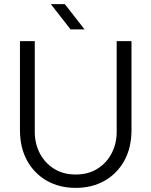

<svg xmlns="http://www.w3.org/2000/svg" viewBox="-20 -900 736 933"><path d="M348 13Q269 13 208 -21.5Q147 -56 112 -119Q77 -182 77 -269V-700H149V-259Q149 -202 173.5 -155Q198 -108 242.5 -80Q287 -52 348 -52Q409 -52 453.5 -80Q498 -108 522.5 -155Q547 -202 547 -259V-700H619V-269Q619 -182 584 -119Q549 -56 488 -21.5Q427 13 348 13ZM323 -757 227 -880H295L391 -757Z"/></svg>

Font: MuseoModerno Light
Style: Regular
Weight: 300
Designer: Pablo Cosgaya, Héctor Gatti, Marcela Romero, and the Authors of The MuseoModerno Project.
Foundry: Omnibus-Type Team
Version: Version 1.001